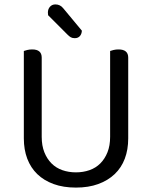

<svg xmlns="http://www.w3.org/2000/svg" viewBox="-20 -837 689 870"><path d="M561 -210Q561 -159 545.5 -118Q530 -77 499.5 -48Q469 -19 425 -3Q381 13 324 13Q267 13 223 -3Q179 -19 149 -48Q119 -77 103.5 -118Q88 -159 88 -210V-606Q93 -608 103.5 -610.5Q114 -613 126 -613Q169 -613 169 -576V-217Q169 -177 181 -147Q193 -117 213.5 -96.5Q234 -76 262.5 -66Q291 -56 324 -56Q357 -56 385.5 -66Q414 -76 434.5 -96.5Q455 -117 467 -147Q479 -177 479 -217V-606Q484 -608 494.5 -610.5Q505 -613 517 -613Q561 -613 561 -576ZM198 -768Q197 -773 197 -780Q197 -796 206.5 -806.5Q216 -817 231 -817Q253 -817 267 -799L351 -698Q350 -682 341.5 -673Q333 -664 319 -664Q308 -664 301 -668Q294 -672 286 -680Z"/></svg>

Font: Baloo 2
Style: Regular
Weight: 400
Designer: Sarang Kulkarni and Ek Type
Foundry: Ek Type
Version: Version 1.640;hotconv 1.0.111;makeotfexe 2.5.65597; ttfautoh